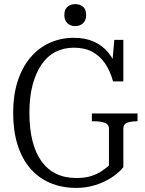

<svg xmlns="http://www.w3.org/2000/svg" viewBox="-20 -904 705 934"><path d="M580 -278V-91Q567 -74 544.5 -56Q522 -38 492 -23Q462 -8 426.5 1Q391 10 352 10Q280 10 223 -14.5Q166 -39 126 -86Q86 -133 65 -201Q44 -269 44 -355Q44 -440 65.5 -507.5Q87 -575 126.5 -622.5Q166 -670 220.5 -695Q275 -720 339 -720Q396 -720 437.5 -701Q479 -682 507 -648Q535 -614 549 -567L523 -562L536 -710H580V-508H530Q516 -559 491 -595.5Q466 -632 429 -652Q392 -672 339 -672Q290 -672 250 -651.5Q210 -631 182 -590Q154 -549 138.5 -490.5Q123 -432 123 -355Q123 -278 138 -218.5Q153 -159 182 -119Q211 -79 253.5 -58.5Q296 -38 352 -38Q394 -38 424.5 -48Q455 -58 476 -72.5Q497 -87 510 -99V-278Q510 -300 489 -307Q468 -314 437 -314H427V-352H649V-314H645Q617 -314 598.5 -307Q580 -300 580 -278ZM346 -777Q323 -777 308 -791Q293 -805 293 -831Q293 -858 308 -871Q323 -884 346 -884Q369 -884 384 -871Q399 -858 399 -831Q399 -805 384 -791Q369 -777 346 -777Z"/></svg>

Font: Roboto Serif 28pt Condensed Light
Style: Regular
Weight: 300
Width: 3
Designer: Greg Gazdowicz
Foundry: Commercial Type
Version: Version 1.008